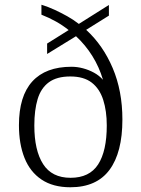

<svg xmlns="http://www.w3.org/2000/svg" viewBox="-20 -781 596 811"><path d="M277 10Q204 10 155.5 -22.5Q107 -55 83.5 -114Q60 -173 60 -252Q60 -375 116.5 -437Q173 -499 282 -499Q306 -499 330.5 -492.5Q355 -486 377 -474Q399 -462 415 -444Q399 -498 370 -544.5Q341 -591 301 -628L179 -553V-597L270 -654Q245 -674 216.5 -690Q188 -706 155 -719V-761Q184 -752 211 -739.5Q238 -727 264 -712.5Q290 -698 313 -680L440 -760V-715L344 -655Q415 -590 456 -493.5Q497 -397 497 -276Q497 -137 442.5 -63.5Q388 10 277 10ZM278 -30Q358 -30 394.5 -86.5Q431 -143 431 -251Q431 -312 416 -359Q401 -406 367.5 -432Q334 -458 277 -458Q220 -458 186.5 -433.5Q153 -409 139 -362.5Q125 -316 125 -251Q125 -146 162 -88Q199 -30 278 -30Z"/></svg>

Font: Noto Serif Kannada Light
Style: Regular
Weight: 300
Version: Version 2.003